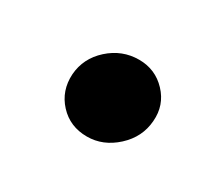

<svg xmlns="http://www.w3.org/2000/svg" viewBox="-50 -493 397 350"><g transform="rotate(30 149.0 -318.5)"><path d="M150.9 -233.7Q115.1 -233.7 92.2 -258.5Q69.2 -283.4 71.4 -318.9Q73.9 -353.7 101 -378.2Q128.2 -402.7 163.7 -402.7Q198.2 -402.7 221.4 -378Q244.7 -353.3 241.8 -318.9Q239.3 -283.7 212 -258.7Q184.7 -233.7 150.9 -233.7Z"/></g></svg>

Font: Karasuma Gothic
Style: Bold Italic
Weight: 700
Italic angle: 9.39998°
Designer: Rasmus Andersson / Ryoko Nishizuka
Foundry: Genbu
Version: Version 1.00